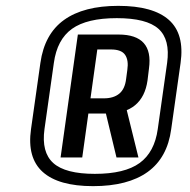

<svg xmlns="http://www.w3.org/2000/svg" viewBox="-20 -858 650 656"><path d="M298 -222Q180 -222 126 -270.5Q72 -319 86 -417L118 -643Q132 -742 199 -790Q266 -838 384 -838Q503 -838 557 -790Q611 -742 597 -643L565 -417Q552 -319 484.5 -270.5Q417 -222 298 -222ZM338 -486H412L453 -320H378ZM304 -264Q406 -264 457 -301Q508 -338 519 -417L551 -643Q562 -723 521.5 -759.5Q481 -796 379 -796Q277 -796 226 -759.5Q175 -723 164 -643L132 -417Q121 -338 162 -301Q203 -264 304 -264ZM246 -740H385Q445 -740 471 -711Q497 -682 489 -624L484 -583Q476 -527 441.5 -498.5Q407 -470 347 -470H279L286 -522H335Q368 -522 387.5 -538Q407 -554 411 -589L415 -619Q420 -652 407.5 -670.5Q395 -689 359 -689H297L315 -707L261 -320H187Z"/></svg>

Font: Pathway Extreme Condensed SemiBold
Style: Italic
Weight: 600
Width: 3
Italic angle: -8°
Version: Version 1.001;gftools[0.9.26]